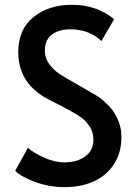

<svg xmlns="http://www.w3.org/2000/svg" viewBox="-20 -766 565 796"><path d="M127.9 -10.7Q69.3 -32.2 43 -57.6Q60.5 -89.8 95.7 -153.3Q117.2 -133.8 161.1 -113.3Q206.1 -92.8 247.1 -92.8Q299.8 -92.8 334 -118.2Q367.2 -142.6 367.2 -186.5Q367.2 -220.7 348.6 -246.1Q331.1 -271.5 304.7 -287.1Q279.3 -303.7 231.4 -328.1Q173.8 -356.4 153.3 -370.1Q55.7 -434.6 55.7 -549.8Q55.7 -644.5 119.1 -695.3Q181.6 -746.1 278.3 -746.1Q380.9 -746.1 453.1 -686.5Q435.5 -656.2 400.4 -595.7Q380.9 -616.2 346.7 -630.9Q311.5 -644.5 273.4 -644.5Q222.7 -644.5 194.3 -622.1Q166 -599.6 166 -555.7Q166 -525.4 183.6 -501Q202.1 -475.6 228.5 -458Q256.8 -440.4 303.7 -414.1Q348.6 -388.7 373 -374Q397.5 -360.4 418 -339.8Q447.3 -314.5 464.8 -278.3Q483.4 -242.2 483.4 -199.2Q483.4 -131.8 452.1 -85Q421.9 -38.1 368.2 -13.7Q315.4 9.8 247.1 9.8Q186.5 9.8 127.9 -10.7Z"/></svg>

Font: Alata=Ham
Style: Regular
Weight: 400
Designer: Spyros Zevelakis, Eben Sorkin
Version: Version 1.004